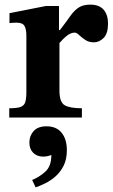

<svg xmlns="http://www.w3.org/2000/svg" viewBox="-20 -508 489 830"><path d="M334 0H20V-40Q53 -40 68.5 -45.5Q84 -51 89 -66Q94 -81 94 -109V-354Q94 -381 86 -395.5Q78 -410 52 -410Q37 -410 29 -409Q21 -408 21 -408V-451L178 -482H235V-378H239Q266 -413 283 -437.5Q300 -462 319.5 -475Q339 -488 370 -488Q409 -488 428 -466Q447 -444 447 -406Q447 -363 428 -344Q409 -325 386 -325Q364 -325 348.5 -335.5Q333 -346 322 -356.5Q311 -367 303 -367Q287 -367 270.5 -354.5Q254 -342 237 -322V-116Q237 -67 259 -53.5Q281 -40 334 -40ZM134 302 119 270Q149 258 175.5 234.5Q202 211 202 162Q184 169 167 169Q140 169 123.5 152.5Q107 136 107 108Q107 79 125.5 58.5Q144 38 181 38Q224 38 246.5 66Q269 94 269 141Q269 181 255 208.5Q241 236 220 254.5Q199 273 175.5 284.5Q152 296 134 302Z"/></svg>

Font: STIX Two Text
Style: Bold
Weight: 700
Designer: Ross Mills, John Hudson & Paul Hanslow, Tiro Typeworks Ltd; with prior portions MicroPress Inc., and Coen Hoffman.
Foundry: Tiro Typeworks Ltd
Version: Version 2.13 b171